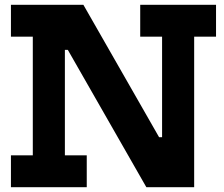

<svg xmlns="http://www.w3.org/2000/svg" viewBox="-20 -779 932 799"><path d="M589 0 155 -759H327L761 0ZM25.5 -626.5V-759H326.5L299.5 -571.5H250V-132.5H341V0H25.5V-132.5H116.5V-626.5ZM563.5 -626.5V-759H879V-626.5H788V0H645L594.5 -208H654.5V-626.5Z"/></svg>

Font: Hepta Slab ExtraLight
Style: Bold
Weight: 700
Version: Version 1.102